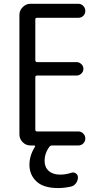

<svg xmlns="http://www.w3.org/2000/svg" viewBox="-20 -750 540 990"><path d="M136.7 0Q113.3 0 96.7 -17.1Q80.1 -34.2 80.1 -56.6V-672.9Q80.1 -696.3 97.2 -713.4Q114.3 -730.5 136.7 -730.5H383.8Q398.4 -730.5 409.2 -719.7Q419.9 -709 419.9 -693.8Q419.9 -678.7 409.7 -668.5Q399.4 -658.2 383.8 -658.2H170.9Q162.1 -658.2 162.1 -650.4V-439.5Q162.1 -430.7 170.9 -429.7H375Q388.7 -429.7 399.4 -419.4Q410.2 -409.2 410.2 -395Q410.2 -380.9 399.4 -370.6Q388.7 -360.4 375 -360.4H170.9Q162.1 -360.4 162.1 -351.6V-81.1Q162.1 -72.3 170.9 -72.3H383.8Q398.4 -72.3 409.2 -61.5Q419.9 -50.8 419.9 -36.1Q419.9 -21.5 409.7 -10.7Q399.4 0 383.8 0H249Q240.2 0 235.4 5.9Q210 39.1 210 80.1Q210 112.3 231.4 131.3Q252.9 150.4 290 150.4Q319.3 150.4 348.6 140.6Q360.4 136.7 371.1 144Q381.8 151.4 381.8 164.1Q381.8 180.7 372.1 194.3Q362.3 208 346.7 211.9Q311.5 219.7 280.3 219.7Q204.1 219.7 168 185.5Q131.8 151.4 131.8 99.6Q131.8 51.8 160.2 6.8Q162.1 4.9 160.6 2.4Q159.2 0 156.2 0Z"/></svg>

Font: Rounded Mgen+ 2m regular
Style: Regular
Weight: 400
Designer: [Source Han Sans]
Ryoko NISHIZUKA  (kana & ideographs); Paul D. Hunt (Latin, Greek & Cyrillic); Wenlong ZHANG  (bopomofo
Version: Version 1.059.20150602